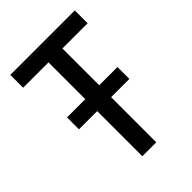

<svg xmlns="http://www.w3.org/2000/svg" viewBox="-203 -784 878 878"><g transform="rotate(-45 235.5 -345.0)"><path d="M27 -607V-690H444V-607H281V-369H399V-292H281V0H191V-292H73V-369H191V-607Z"/></g></svg>

Font: Radio Canada Condensed
Style: Regular
Weight: 400
Width: 3
Designer: Charles Daoud, Etienne Aubert Bonn, Alexandre Saumier Demers, Jacques Le Bailly
Foundry: Radio-Canada
Version: Version 2.104; ttfautohint (v1.8.4.7-5d5b);gftools[0.9.28.de